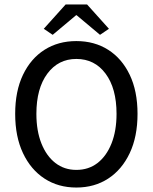

<svg xmlns="http://www.w3.org/2000/svg" viewBox="-20 -829 685 860"><path d="M322 11Q241 11 179.5 -29Q118 -69 83 -143Q48 -217 48 -319Q48 -421 83 -494Q118 -567 179.5 -606Q241 -645 322 -645Q403 -645 464.5 -606Q526 -567 561 -494Q596 -421 596 -319Q596 -217 561 -143Q526 -69 464.5 -29Q403 11 322 11ZM322 -68Q377 -68 417 -99Q457 -130 479.5 -186.5Q502 -243 502 -319Q502 -433 453 -499Q404 -565 322 -565Q241 -565 192 -499Q143 -433 143 -319Q143 -243 165.5 -186.5Q188 -130 228 -99Q268 -68 322 -68ZM176 -700 274 -809H370L468 -700L428 -673L323 -761H321L216 -673Z"/></svg>

Font: Narnoor
Style: Regular
Weight: 400
Designer: S. Sridhar Murthy
Foundry: SIL International
Version: Version 3.000